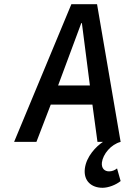

<svg xmlns="http://www.w3.org/2000/svg" viewBox="-20 -674 654 912"><path d="M256 -268 366 -564H369L407 -268ZM536 126C525 135 512 140 498 140C477 140 461 126 464 98C469 58 507 12 553 0L441 -654H319L47 0H153L221 -177H419L443 0H469C437 21 390 69 383 127C376 186 415 218 467 218C495 218 531 204 553 186Z"/></svg>

Font: Falling Sky
Style: CondObl
Weight: 400
Designer: Paul D. Hunt
Foundry: Adobe Systems Incorporated
Version: Version 1.02